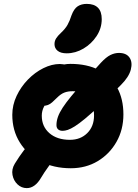

<svg xmlns="http://www.w3.org/2000/svg" viewBox="-20 -845 702 978"><path d="M340.6 12Q254 12 186.7 -22.8Q119.4 -57.6 81 -119.2Q42.6 -180.8 42.6 -260Q42.6 -310 64.6 -356.6Q86.6 -403.2 122.4 -439.9Q158.2 -476.6 201 -497.8Q243.8 -519 284.6 -519Q302.2 -519 317.3 -513.4Q332.4 -507.8 341.8 -496.1Q351.2 -484.4 351.2 -464.4Q351.2 -431.6 336.4 -407.2Q321.6 -382.8 276.8 -367.4Q253.8 -358 234.8 -341.1Q215.8 -324.2 204.3 -302.2Q192.8 -280.2 192.8 -255.8Q192.8 -200.4 231.8 -166.6Q270.8 -132.8 336 -132.8Q390.2 -132.8 424.6 -167.1Q459 -201.4 459 -256.8Q459 -313.8 428.9 -347.1Q398.8 -380.4 349.8 -380.4Q325.4 -380.4 307.3 -373.2Q289.2 -366 270.8 -347.6Q256.4 -333.2 245.8 -323.9Q235.2 -314.6 224.3 -310.3Q213.4 -306 198 -306Q180.2 -306 166.5 -319.8Q152.8 -333.6 152.8 -372.6Q152.8 -398.2 169.2 -424.4Q185.6 -450.6 212.4 -472.2Q239.2 -493.8 272 -506.7Q304.8 -519.6 338.6 -519.6Q423.8 -519.6 484.2 -488.3Q544.6 -457 576.6 -399.1Q608.6 -341.2 608.6 -262Q608.6 -184.2 573.2 -122.1Q537.8 -60 477.5 -24Q417.2 12 340.6 12ZM299.2 -178.6Q284.4 -178.6 276 -186.1Q267.6 -193.6 267.6 -207.6Q267.6 -228.4 275.2 -249.9Q282.8 -271.4 299.5 -296.9Q316.2 -322.4 342.5 -354.4Q368.8 -386.4 406.2 -428.2Q443.6 -470 493.8 -525.2Q521 -554.4 542.6 -564.9Q564.2 -575.4 585.6 -575.4Q623.6 -575.4 639.8 -551.6Q656 -527.8 646.3 -490.3Q636.6 -452.8 596.2 -412.4Q534.2 -350.2 489.4 -308.3Q444.6 -266.4 413.4 -240.6Q382.2 -214.8 361 -201.5Q339.8 -188.2 325.2 -183.4Q310.6 -178.6 299.2 -178.6ZM116.6 113.2Q89.4 113.2 69.3 94.2Q49.2 75.2 43.7 46.3Q38.2 17.4 55.2 -11Q78.4 -48.6 100.6 -77.9Q122.8 -107.2 145.2 -124.1Q167.6 -141 191.2 -141Q223.4 -141 244 -124.3Q264.6 -107.6 264.6 -66.8Q264.6 -54.2 253.2 -35.3Q241.8 -16.4 224.2 7.4Q206.6 31.2 188.4 61.6Q173.8 86.6 155.6 99.9Q137.4 113.2 116.6 113.2ZM319.6 -573.4Q289.2 -573.4 273.4 -586.4Q257.6 -599.4 257.6 -620Q257.6 -636.4 265.9 -649.5Q274.2 -662.6 290.4 -677.6Q312.6 -698.4 323.8 -718.1Q335 -737.8 344.4 -767.4Q357 -800.8 375.9 -813Q394.8 -825.2 422 -825.2Q459.2 -825.2 478.7 -805.9Q498.2 -786.6 498.2 -747.4Q498.2 -701.2 472.2 -661.5Q446.2 -621.8 405.3 -597.6Q364.4 -573.4 319.6 -573.4Z"/></svg>

Font: Shantell Sans Light
Style: Regular
Weight: 300
Designer: Stephen Nixon, Anya Danilova, Shantell Martin
Foundry: Arrow Type
Version: Version 1.011;[c5ecc13dd]